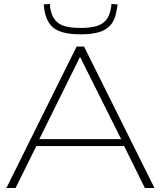

<svg xmlns="http://www.w3.org/2000/svg" viewBox="-20 -942 807 962"><path d="M12 0 364 -709H401L754 0H706L602 -210H162L58 0ZM177 -245H587L381 -657ZM384 -770Q331 -770 293 -780.5Q255 -791 233 -817Q211 -843 203 -889Q202 -896 201 -904Q200 -912 199 -920L230 -922Q231 -916 231 -910Q231 -904 232 -899Q239 -862 257 -840.5Q275 -819 306.5 -810.5Q338 -802 384 -802Q429 -802 460.5 -810.5Q492 -819 510.5 -840.5Q529 -862 535 -898Q537 -904 537.5 -910Q538 -916 538 -922L569 -920Q568 -912 567 -904Q566 -896 564 -889Q557 -843 534.5 -817Q512 -791 474.5 -780.5Q437 -770 384 -770Z"/></svg>

Font: Georama Expanded ExtraLight
Style: Regular
Weight: 250
Width: 7
Designer: Jean-Baptiste Levee
Foundry: Production Type
Version: Version 1.001